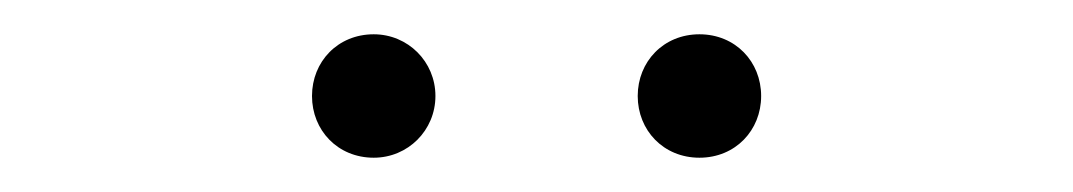

<svg xmlns="http://www.w3.org/2000/svg" viewBox="-20 -754 626 112"><path d="M198 -662C218 -662 234 -678 234 -698C234 -718 218 -734 198 -734C177 -734 162 -718 162 -698C162 -678 177 -662 198 -662ZM388 -662C409 -662 424 -678 424 -698C424 -718 409 -734 388 -734C367 -734 352 -718 352 -698C352 -678 367 -662 388 -662Z"/></svg>

Font: Genne Gothic ExtraLight
Style: Regular
Weight: 250
Designer: Ryoko NISHIZUKA (kana & ideographs); Paul D. Hunt (Latin, Greek & Cyrillic); Wenlong ZHANG (bopomofo); Sandoll Communica
Foundry: Adobe Systems Incorporated
Version: Version 1.004;PS 1.004;hotconv 16.6.51;makeotf.lib2.5.65220